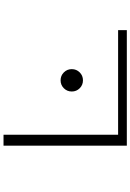

<svg xmlns="http://www.w3.org/2000/svg" viewBox="155 -895 740 1090"><g transform="rotate(-90 525.0 -350.0)"><path d="M305 -49.5H899V0H243V-700H305ZM659 -267.5Q640.5 -249 614 -249Q587.5 -249 569 -267.5Q550.5 -286 550.5 -312.5Q550.5 -339 569 -357.5Q587.5 -376 614 -376Q640.5 -376 659 -357.5Q677.5 -339 677.5 -312.5Q677.5 -286 659 -267.5Z"/></g></svg>

Font: League Mono Extended UltraLight
Style: Regular
Weight: 200
Width: 9
Designer: Tyler Finck
Foundry: The League of Moveable Type / Tyler Finck
Version: Version 2.210